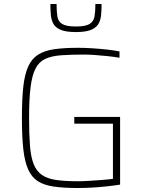

<svg xmlns="http://www.w3.org/2000/svg" viewBox="-20 -936 723 964"><path d="M372 8Q301 8 251.5 1Q202 -6 170.5 -26Q139 -46 121.5 -85Q104 -124 97 -187Q90 -250 90 -344Q90 -438 97 -501Q104 -564 122 -603Q140 -642 172 -662Q204 -682 253 -689Q302 -696 372 -696Q406 -696 444.5 -693.5Q483 -691 518.5 -687Q554 -683 580 -678V-646Q551 -651 518 -654.5Q485 -658 454.5 -660Q424 -662 402 -662Q335 -662 287 -658.5Q239 -655 207.5 -640.5Q176 -626 158.5 -592Q141 -558 133.5 -498.5Q126 -439 126 -344Q126 -261 130.5 -204Q135 -147 149 -112Q163 -77 190 -58Q217 -39 261 -32.5Q305 -26 371 -26Q395 -26 427.5 -28Q460 -30 492.5 -32.5Q525 -35 547 -38V-315H353V-349H583V-9Q551 -4 513.5 0Q476 4 439 6Q402 8 372 8ZM361 -775Q313 -775 286.5 -785.5Q260 -796 249 -815Q238 -834 235.5 -859.5Q233 -885 233 -916H264Q264 -879 268 -853.5Q272 -828 292.5 -815.5Q313 -803 361 -803Q409 -803 429.5 -815.5Q450 -828 454.5 -853.5Q459 -879 459 -916H490Q490 -885 487.5 -859.5Q485 -834 473.5 -815Q462 -796 435.5 -785.5Q409 -775 361 -775Z"/></svg>

Font: Saira Thin
Style: Regular
Weight: 100
Designer: Hector Gatti with collaboration of the Omnibus-Type team
Foundry: Omnibus-Type
Version: Version 1.101